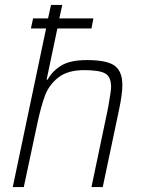

<svg xmlns="http://www.w3.org/2000/svg" viewBox="-20 -763 574 783"><path d="M479 -416Q479 -380 466 -318L399 0H353L418 -310L422 -331Q433 -392 433 -408Q433 -450 409 -463.5Q385 -477 323 -477Q256 -477 218 -447Q180 -417 164 -374.5Q148 -332 133 -263L77 0H32L168 -647H106L115 -688H176L188 -743H234L222 -688H361L353 -647H214L170 -438H174Q194 -474 230.5 -496Q267 -518 335 -518Q416 -518 447.5 -495Q479 -472 479 -416Z"/></svg>

Font: Saira Semi Condensed ExtraLight
Style: Italic
Weight: 200
Width: 4
Italic angle: -12°
Designer: Hector Gatti with collaboration of the Omnibus-Type team
Foundry: Omnibus-Type
Version: Version 1.001; ttfautohint (v1.8)